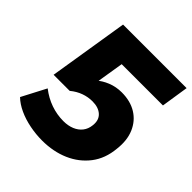

<svg xmlns="http://www.w3.org/2000/svg" viewBox="-194 -841 987 987"><g transform="rotate(45 300.0 -347.0)"><path d="M265 11Q220 11 174.5 2Q129 -7 91 -24.5Q53 -42 27 -67L96 -199Q136 -168 180.5 -152.5Q225 -137 272 -137Q306 -137 332.5 -148Q359 -159 375 -179.5Q391 -200 394 -229Q399 -270 374.5 -292.5Q350 -315 306 -315Q274 -315 243.5 -304Q213 -293 185 -270H68L138 -705H600L577 -556H277L252 -402H242Q267 -425 303 -439.5Q339 -454 380 -454Q443 -454 487.5 -426.5Q532 -399 553.5 -349Q575 -299 567 -232Q560 -154 518.5 -100Q477 -46 411.5 -17.5Q346 11 265 11Z"/></g></svg>

Font: Nunito Sans 8pt Black
Style: Italic
Weight: 900
Italic angle: -9°
Version: Version 3.101;gftools[0.9.27]